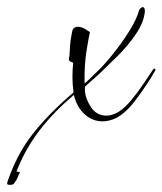

<svg xmlns="http://www.w3.org/2000/svg" viewBox="-122 -328 455 538"><path d="M-94 190Q-98 190 -100.5 189Q-103 188 -101 181Q-74 102 -28.5 45Q17 -12 84 -69Q81 -92 81 -112Q81 -123 81.5 -132.5Q82 -142 83 -152Q78 -154 74.5 -156Q71 -158 71 -162Q73 -171 73.5 -186Q74 -201 76 -216Q78 -229 80 -239Q82 -249 88 -251Q90 -252 92 -252.5Q94 -253 96 -253Q105 -253 114 -248Q123 -243 130 -238Q127 -226 120.5 -186Q114 -146 115 -94Q129 -106 136 -113.5Q143 -121 150 -127Q169 -145 194 -176Q219 -207 240 -240.5Q261 -274 268 -300Q269 -302 272 -305Q275 -308 278 -308Q284 -308 284 -296Q281 -265 258.5 -232Q236 -199 206.5 -170Q177 -141 154 -119Q146 -112 136.5 -103.5Q127 -95 116 -85V-72Q118 -50 133.5 -27Q149 -4 176 -4Q193 -4 211 -15Q228 -26 245.5 -47Q263 -68 278.5 -91Q294 -114 304 -129Q309 -137 312 -135.5Q315 -134 312 -129Q303 -112 287.5 -89Q272 -66 255.5 -44.5Q239 -23 225 -12Q210 1 194.5 6.5Q179 12 165 12Q137 12 115 -8Q93 -28 85 -62Q27 -13 -12.5 39Q-52 91 -76 153Q-68 153 -67 154Q-66 155 -67 157Q-71 164 -72.5 169Q-74 174 -82 185Q-84 190 -94 190Z"/></svg>

Font: The Nautigal
Style: Regular
Weight: 400
Designer: Robert E. Leuschke
Foundry: Robert E. Leuschke
Version: Version 1.100; ttfautohint (v1.8.3)